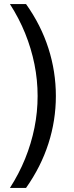

<svg xmlns="http://www.w3.org/2000/svg" viewBox="-20 -772 366 952"><path d="M29.1 160Q74.1 90 104.6 14.9Q135 -60.2 150.8 -138.3Q166.5 -216.3 166.5 -296Q166.5 -375.7 150.8 -453.7Q135 -531.8 104.6 -607Q74.1 -682.2 29.1 -752H109Q183.3 -647.6 220.1 -532.4Q257 -417.2 257 -296Q257 -175 220.1 -60.2Q183.3 54.6 109 160Z"/></svg>

Font: TikTok Sans Light
Style: Regular
Weight: 300
Version: Version 4.000